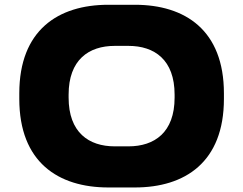

<svg xmlns="http://www.w3.org/2000/svg" viewBox="-20 -786 1040 821"><path d="M62.5 -386.7V-363.3C62.5 -92.8 228.5 15.6 443.4 15.6H556.6C771.5 15.6 937.5 -92.8 937.5 -363.3V-386.7C937.5 -657.2 771.5 -765.6 556.6 -765.6H443.4C228.5 -765.6 62.5 -657.2 62.5 -386.7ZM273.4 -368.7V-381.3C273.4 -530.3 359.4 -589.8 470.7 -589.8H529.3C640.6 -589.8 726.6 -530.3 726.6 -381.3V-368.7C726.6 -219.7 640.6 -160.2 529.3 -160.2H470.7C359.4 -160.2 273.4 -219.7 273.4 -368.7Z"/></svg>

Font: Gyrotrope Black
Style: Regular
Weight: 900
Designer: David Moles
Version: Version 1.003;Glyphs 3.3.1 (3343)